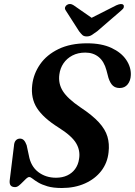

<svg xmlns="http://www.w3.org/2000/svg" viewBox="-20 -930 676 962"><path d="M289.5 12Q246.5 12 217.8 3.5Q189 -5 171.2 -15.8Q153.5 -26.5 143.2 -34.8Q133 -43 126.5 -43Q120 -43 111.5 -35.2Q103 -27.5 93.5 -17.5Q84 -7.5 74.5 0Q65 7.5 55.5 7.5Q41 7.5 34 -0.2Q27 -8 28.5 -25L50 -199.5Q51 -217.5 59.2 -226.5Q67.5 -235.5 80 -235.5Q92 -235.5 99.8 -227.2Q107.5 -219 113.5 -202.5L124.5 -151.5Q134 -97 171.5 -68.2Q209 -39.5 260.5 -39.5Q292.5 -39.5 317 -51Q341.5 -62.5 356.8 -83.8Q372 -105 376 -133Q383.5 -175.5 361.2 -212.8Q339 -250 272.5 -291.5Q197 -339 165.2 -388.5Q133.5 -438 141.5 -505Q148 -560.5 181 -608Q214 -655.5 273.2 -684.2Q332.5 -713 416.5 -713Q489 -713 538.2 -690Q587.5 -667 612.2 -630.5Q637 -594 635.5 -554Q634.5 -526 619.8 -507.5Q605 -489 579.5 -489Q558.5 -489 545.5 -500.8Q532.5 -512.5 523.5 -539.5L513.5 -577.5Q501.5 -622.5 474.2 -644.5Q447 -666.5 407.5 -666.5Q370.5 -666.5 342.5 -651.8Q314.5 -637 298 -612.5Q281.5 -588 277.5 -557.5Q271 -511.5 295 -473.5Q319 -435.5 382.5 -392.5Q443 -352.5 475.2 -317.2Q507.5 -282 518.2 -245.8Q529 -209.5 524 -167.5Q518.5 -114 487.5 -73.8Q456.5 -33.5 405.5 -10.8Q354.5 12 289.5 12ZM464 -823.5 349 -903.5Q331 -915.5 315.5 -905.5Q309 -901.5 306.2 -893.8Q303.5 -886 309.5 -877.5L376.5 -773Q385 -762 392.5 -754.8Q400 -747.5 414.5 -747.5Q429 -747.5 440.2 -754.8Q451.5 -762 466.5 -773L587.5 -877.5Q598.5 -886 600.2 -893.8Q602 -901.5 598 -905.5Q593.5 -910.5 584.5 -909.8Q575.5 -909 563 -903.5L405 -823.5Z"/></svg>

Font: Fraunces SemiBold
Style: Italic
Weight: 600
Italic angle: -16°
Version: Version 1.000;[b76b70a41]